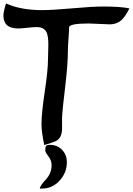

<svg xmlns="http://www.w3.org/2000/svg" viewBox="-24 -812 775 1120"><path d="M616 -670Q596 -670 555 -672.5Q514 -675 493 -675Q379 -675 379 -652Q379 -629 375.5 -584Q372 -539 372 -516Q372 -441 358 -321Q340 -171 338 -127Q338 -131 338 -62Q338 -14 310 6Q295 17 234 34Q218 -44 218 -87Q218 -151 237 -277Q256 -403 256 -467Q256 -481 257 -509.5Q258 -538 258 -552Q258 -601 248 -623Q233 -654 190 -654Q172 -654 136 -650Q100 -646 82 -646Q-4 -646 -4 -721Q-4 -742 11 -792Q97 -753 220 -753Q283 -753 399 -763.5Q515 -774 578 -774Q681 -774 731 -763Q707 -716 687 -697Q658 -670 616 -670ZM208 288Q210 271 243.5 235Q277 199 277 151Q277 124 258.5 100Q240 76 240 65Q240 46 244.5 39.5Q249 33 267 33Q310 33 338 62Q366 91 366 134Q366 197 322 243.5Q278 290 216 288Z"/></svg>

Font: Wortlaut AH
Style: SemiBold
Weight: 600
Designer: Andreas Höfeld
Foundry: Fontgrube AH
Version: Version 2.59